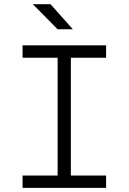

<svg xmlns="http://www.w3.org/2000/svg" viewBox="-20 -914 626 934"><path d="M89.8 0H496.1V-60.1H324.7V-633.3H496.1V-693.4H89.8V-633.3H260.3V-60.1H89.8ZM260.3 -771.5H334.5L225.6 -893.6H139.6Z"/></svg>

Font: Cascadia Mono NF Light
Style: Regular
Weight: 300
Monospace: yes
Designer: Aaron Bell
Foundry: Saja Typeworks
Version: Version 2404.023